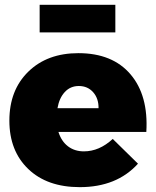

<svg xmlns="http://www.w3.org/2000/svg" viewBox="-20 -772 649 799"><path d="M460 -752V-637.2H145V-752ZM306.2 -550.8Q448.2 -550.8 523.2 -462.6Q598.1 -374.5 588.9 -223.1H223.1Q235.4 -184.1 262.9 -163.1Q290.5 -142.1 329.1 -142.1Q393.1 -142.1 449.2 -193.8L554.2 -90.8Q465.8 6.8 312 6.8Q176.3 6.8 97.7 -68.6Q19 -144 19 -270Q19 -397 97.9 -473.9Q176.8 -550.8 306.2 -550.8ZM390.1 -321.8Q390.6 -362.3 367.7 -388.2Q344.7 -414.1 308.1 -414.1Q272.9 -414.1 249.8 -389.2Q226.6 -364.3 219.2 -321.8Z"/></svg>

Font: Montserrat-Arabic ExtraBold
Style: Regular
Weight: 800
Designer: Mohamed Gaber
Foundry: Kief Type Foundry
Version: Version 5.008;PS 005.008;hotconv 1.0.88;makeotf.lib2.5.64775